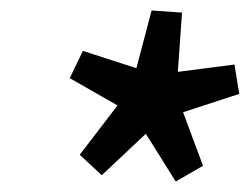

<svg xmlns="http://www.w3.org/2000/svg" viewBox="-20 -733 476 366"><path d="M174 -399 132 -438 204 -532 113 -584 138 -636 240 -603 269 -713 327 -709 319 -596 427 -610 436 -554 329 -519 367 -417 315 -387 258 -478Z"/></svg>

Font: Source Sans Pro SemiBold
Style: Italic
Weight: 600
Italic angle: -11°
Designer: Paul D. Hunt
Foundry: Adobe Systems Incorporated
Version: Version 1.095;hotconv 1.0.109;makeotfexe 2.5.65596